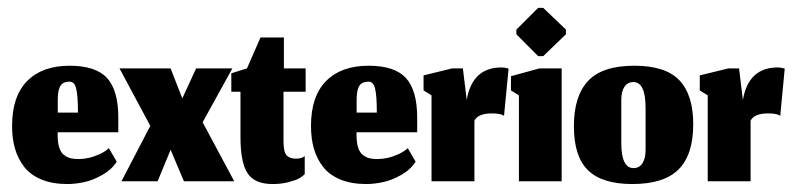

<svg xmlns="http://www.w3.org/2000/svg" viewBox="-20 -455 1990 482"><path d="M175.7 -172.3H125V-200.3Q125 -212.3 125.8 -220.2Q126.7 -228 129.7 -235.5Q132.7 -243 139 -246.5Q145.3 -250 155.3 -250Q167 -250 171.3 -232.3Q175.7 -214.7 175.7 -172.3ZM149 7Q169 7 191 2.3Q213 -2.3 236.8 -15.8Q260.7 -29.3 273 -49.3L253.3 -83Q244 -74.3 230.2 -68Q216.3 -61.7 202.8 -58.7Q189.3 -55.7 177.7 -55.7Q165.7 -55.7 157.3 -57.7Q149 -59.7 141 -65.7Q133 -71.7 128.8 -84.3Q124.7 -97 124.7 -116.7V-123H277V-160Q277 -228.3 248.7 -259.2Q220.3 -290 154.7 -290Q86.3 -290 48.3 -251.7Q10.3 -213.3 10.3 -138.7Q10.3 -107.3 17.7 -81.8Q25 -56.3 40.8 -36Q56.7 -15.7 84.2 -4.3Q111.7 7 149 7Z M375.7 0 408.3 -79 441.7 0H568L488.7 -148L563.3 -283.3H472.3L437.7 -208L408.3 -283.3H280L357.3 -139L285 0Z M664.3 7Q687 7 705.5 2Q724 -3 732 -7.8Q740 -12.7 745 -17.7V-63Q741.3 -60 735.7 -58.3Q730 -56.7 723 -56.7Q707 -56.7 699.3 -65.3Q691.7 -74 691.7 -100.7V-224.7H747.3V-283.3H692.7V-361H634L600 -283.3L560.7 -271V-224.7H583.7V-111.3Q583.7 -47 601.5 -20Q619.3 7 664.3 7Z M926 -172.3H875.3V-200.3Q875.3 -212.3 876.2 -220.2Q877 -228 880 -235.5Q883 -243 889.3 -246.5Q895.7 -250 905.7 -250Q917.3 -250 921.7 -232.3Q926 -214.7 926 -172.3ZM899.3 7Q919.3 7 941.3 2.3Q963.3 -2.3 987.2 -15.8Q1011 -29.3 1023.3 -49.3L1003.7 -83Q994.3 -74.3 980.5 -68Q966.7 -61.7 953.2 -58.7Q939.7 -55.7 928 -55.7Q916 -55.7 907.7 -57.7Q899.3 -59.7 891.3 -65.7Q883.3 -71.7 879.2 -84.3Q875 -97 875 -116.7V-123H1027.3V-160Q1027.3 -228.3 999 -259.2Q970.7 -290 905 -290Q836.7 -290 798.7 -251.7Q760.7 -213.3 760.7 -138.7Q760.7 -107.3 768 -81.8Q775.3 -56.3 791.2 -36Q807 -15.7 834.5 -4.3Q862 7 899.3 7Z M1171 0V-152.3Q1180.7 -170.3 1214.7 -170.3Q1238.3 -170.3 1245.3 -164L1256.7 -282.7Q1247.7 -285.7 1239.3 -285.7Q1165.3 -285.7 1151.7 -204L1142 -283.3H1115L1043.3 -265.7V-228L1063.3 -215.7V0Z M1282.7 0H1390V-283.3H1334.3L1262.7 -263.7V-228L1282.7 -215.7ZM1331 -314H1343.7L1400.7 -369V-380.7L1343.7 -435.3H1331L1276.3 -380.7V-369Z M1570.3 -33Q1539.7 -33 1539.7 -96V-204.3Q1539.7 -225.7 1547.7 -237.3Q1555.7 -249 1570 -249Q1600.7 -249 1600.7 -184V-78.7Q1600.7 -57.3 1592.8 -45.2Q1585 -33 1570.3 -33ZM1567.7 7Q1646.7 7 1683.5 -29.7Q1720.3 -66.3 1720.3 -143Q1720.3 -217 1685.5 -253.5Q1650.7 -290 1572.3 -290Q1492 -290 1456.3 -251.8Q1420.7 -213.7 1420.7 -138.3Q1420.7 -62.3 1456 -27.7Q1491.3 7 1567.7 7Z M1864.3 0V-152.3Q1874 -170.3 1908 -170.3Q1931.7 -170.3 1938.7 -164L1950 -282.7Q1941 -285.7 1932.7 -285.7Q1858.7 -285.7 1845 -204L1835.3 -283.3H1808.3L1736.7 -265.7V-228L1756.7 -215.7V0Z"/></svg>

Font: Jomhuria
Style: Regular
Weight: 400
Designer: Arabic design by Kourosh Beigpour, Latin design by Eben Sorkin, engineering by Lasse Fister and Khaled Hosney
Version: Version 1.0010